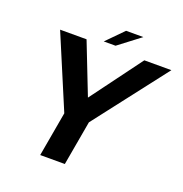

<svg xmlns="http://www.w3.org/2000/svg" viewBox="-140 -916 993 1040"><g transform="rotate(20 357.0 -396.0)"><path d="M252 -250.5H386.5L714.5 -675H558.5L333 -370.5H344.5L225.5 -675H73ZM204 0H346L404.5 -332H262.5ZM317 -696H385L510.5 -791.5H411Z"/></g></svg>

Font: Anybody UltraCondensed Thin SemiBold
Style: Italic
Weight: 600
Italic angle: -10°
Version: Version 1.111